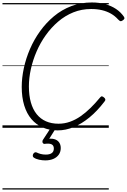

<svg xmlns="http://www.w3.org/2000/svg" viewBox="-20 -1035 1028 1555"><path d="M447 21Q380 21 326 -2.5Q272 -26 234 -71Q196 -116 176 -181.5Q156 -247 156 -331Q156 -404 173 -483Q190 -562 223 -638.5Q256 -715 305 -783Q354 -851 417 -903.5Q480 -956 557.5 -985.5Q635 -1015 724 -1015Q783 -1015 832 -1001.5Q881 -988 919.5 -962.5Q958 -937 984 -899Q990 -890 986.5 -882.5Q983 -875 971 -868Q961 -862 955 -863.5Q949 -865 937 -877Q911 -906 878.5 -924.5Q846 -943 806.5 -952.5Q767 -962 718 -962Q641 -962 574 -935Q507 -908 451 -860Q395 -812 351 -750.5Q307 -689 276.5 -618.5Q246 -548 230 -475.5Q214 -403 214 -335Q214 -262 230 -205.5Q246 -149 277 -110.5Q308 -72 352.5 -52.5Q397 -33 454 -33Q502 -33 547 -49Q592 -65 633.5 -94Q675 -123 714.5 -162Q754 -201 791 -246Q799 -256 806.5 -254.5Q814 -253 823 -245Q832 -238 833 -229.5Q834 -221 825 -211Q767 -135 704 -83.5Q641 -32 576.5 -5.5Q512 21 447 21ZM346 264Q323 264 296.5 258.5Q270 253 252 240Q245 234 245.5 225.5Q246 217 250 210Q257 201 263 199Q269 197 277 200Q291 207 309.5 212Q328 217 351 217Q382 217 399 205Q416 193 416 168Q416 143 398 134Q380 125 344 130Q336 131 332 128.5Q328 126 325 121Q323 114 323.5 108.5Q324 103 330 94L394 -4H437L367 108L352 94Q390 84 417 91Q444 98 458 117Q472 136 472 164Q472 195 456 217.5Q440 240 412 252Q384 264 346 264ZM0 490H861V500H0ZM0 -20H861V0H0ZM0 -505H861V-500H0ZM0 -1010H861V-1000H0Z"/></svg>

Font: Playwrite US Trad Guides
Style: Regular
Weight: 400
Designer: Veronika Burian, José Scaglione
Foundry: TypeTogether
Version: Version 1.003